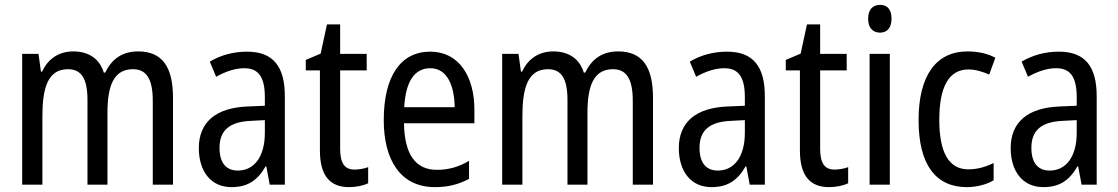

<svg xmlns="http://www.w3.org/2000/svg" viewBox="-20 -758 4590 788"><path d="M547 -547C485 -547 440 -519 412 -460H406C390 -513 348 -547 281 -547C224 -547 178 -519 153 -464H148L138 -537H71V0H154V-280C154 -397 176 -474 259 -474C313 -474 339 -437 339 -347V0H421V-296C421 -412 450 -474 526 -474C580 -474 607 -435 607 -345V0H690V-357C690 -486 644 -547 547 -547Z M994 -546C937 -546 884 -531 841 -505L867 -443C907 -465 945 -478 983 -478C1040 -478 1067 -443 1067 -359V-324L997 -321C865 -316 796 -256 796 -150C796 -58 843 10 930 10C997 10 1037 -18 1070 -75H1073L1087 0H1149V-363C1149 -483 1103 -546 994 -546ZM1010 -262 1067 -265V-213C1067 -113 1022 -58 956 -58C910 -58 881 -87 881 -151C881 -220 918 -258 1010 -262Z M1435 -62C1393 -62 1376 -90 1376 -148V-469H1485V-537H1376V-658H1322L1296 -538L1235 -512V-469H1293V-140C1293 -34 1337 10 1412 10C1442 10 1471 4 1491 -6V-72C1475 -66 1454 -62 1435 -62Z M1746 -546C1624 -546 1555 -445 1555 -265C1555 -102 1623 10 1765 10C1819 10 1862 -1 1905 -24V-98C1861 -72 1820 -61 1773 -61C1685 -61 1640 -125 1638 -252H1927V-308C1927 -444 1864 -546 1746 -546ZM1746 -478C1815 -478 1845 -407 1846 -318H1639C1645 -425 1682 -478 1746 -478Z M2517 -547C2455 -547 2410 -519 2382 -460H2376C2360 -513 2318 -547 2251 -547C2194 -547 2148 -519 2123 -464H2118L2108 -537H2041V0H2124V-280C2124 -397 2146 -474 2229 -474C2283 -474 2309 -437 2309 -347V0H2391V-296C2391 -412 2420 -474 2496 -474C2550 -474 2577 -435 2577 -345V0H2660V-357C2660 -486 2614 -547 2517 -547Z M2964 -546C2907 -546 2854 -531 2811 -505L2837 -443C2877 -465 2915 -478 2953 -478C3010 -478 3037 -443 3037 -359V-324L2967 -321C2835 -316 2766 -256 2766 -150C2766 -58 2813 10 2900 10C2967 10 3007 -18 3040 -75H3043L3057 0H3119V-363C3119 -483 3073 -546 2964 -546ZM2980 -262 3037 -265V-213C3037 -113 2992 -58 2926 -58C2880 -58 2851 -87 2851 -151C2851 -220 2888 -258 2980 -262Z M3405 -62C3363 -62 3346 -90 3346 -148V-469H3455V-537H3346V-658H3292L3266 -538L3205 -512V-469H3263V-140C3263 -34 3307 10 3382 10C3412 10 3441 4 3461 -6V-72C3445 -66 3424 -62 3405 -62Z M3592 -738C3562 -738 3543 -719 3543 -681C3543 -644 3562 -624 3592 -624C3621 -624 3639 -644 3639 -681C3639 -719 3622 -738 3592 -738ZM3632 -537H3549V0H3632Z M3948 10C3987 10 4028 0 4058 -18V-89C4026 -73 3991 -63 3954 -63C3875 -63 3835 -131 3835 -266C3835 -403 3875 -473 3955 -473C3982 -473 4013 -464 4040 -452L4065 -521C4036 -537 3997 -547 3951 -547C3822 -547 3750 -448 3750 -265C3750 -80 3822 10 3948 10Z M4326 -546C4269 -546 4216 -531 4173 -505L4199 -443C4239 -465 4277 -478 4315 -478C4372 -478 4399 -443 4399 -359V-324L4329 -321C4197 -316 4128 -256 4128 -150C4128 -58 4175 10 4262 10C4329 10 4369 -18 4402 -75H4405L4419 0H4481V-363C4481 -483 4435 -546 4326 -546ZM4342 -262 4399 -265V-213C4399 -113 4354 -58 4288 -58C4242 -58 4213 -87 4213 -151C4213 -220 4250 -258 4342 -262Z"/></svg>

Font: Noto Sans Sinhala Condensed
Style: Regular
Weight: 400
Width: 3
Designer: Jelle Bosma - Monotype Design Team
Foundry: Monotype Imaging Inc.
Version: Version 2.006